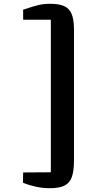

<svg xmlns="http://www.w3.org/2000/svg" viewBox="-20 -888 522 1012"><path d="M248 -784H102V-837Q153 -854 181.5 -861Q210 -868 244 -868Q291 -868 318 -856Q345 -844 357.5 -814.5Q370 -785 370 -732V-45Q370 14 358.5 45.5Q347 77 319.5 90.5Q292 104 241 104Q205 104 168.5 96Q132 88 101 75L102 21L248 20Z"/></svg>

Font: Martel ExtraBold
Style: Regular
Weight: 800
Designer: Dan Reynolds
Foundry: Dan Reynolds
Version: Version 1.001; ttfautohint (v1.1) -l 5 -r 5 -G 72 -x 0 -D la